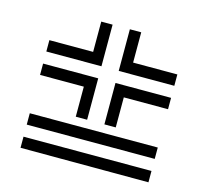

<svg xmlns="http://www.w3.org/2000/svg" viewBox="-89 -677 838 784"><g transform="rotate(15 330.0 -285.0)"><path d="M367 -577H415V-449H602V-401H367ZM61 -449H246V-577H294V-401H61ZM415 -175H367V-350H602V-302H415ZM246 -302H61V-350H294V-175H246ZM61 -140H602V-92H61ZM61 -41H602V7L61 6Z"/></g></svg>

Font: Train One
Style: Regular
Weight: 400
Designer: Fontworks Inc.
Foundry: Fontworks Inc.
Version: Version 1.100